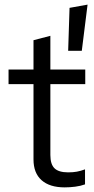

<svg xmlns="http://www.w3.org/2000/svg" viewBox="-20 -802 405 831"><path d="M275 -582 281 -768 359 -782 334 -582ZM260 9Q195 9 160 -22Q125 -53 125 -112V-438H17V-501H125V-628L198 -647V-501H349V-438H198V-131Q198 -91 216 -73.5Q234 -56 275 -56Q296 -56 312.5 -59Q329 -62 348 -69V-4Q329 3 305.5 6Q282 9 260 9Z"/></svg>

Font: Red Hat Display VF
Style: Regular
Weight: 300
Designer: Pentagram, MCKL
Foundry: Pentagram, MCKL
Version: Version 1.023